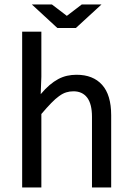

<svg xmlns="http://www.w3.org/2000/svg" viewBox="-20 -830 590 850"><path d="M472.2 0V-319.8C472.2 -379.7 458.8 -424.6 432.1 -454.3C405.4 -484.1 367.7 -499 318.8 -499C304.5 -499 290.7 -497.6 277.3 -494.6C264 -491.7 250.9 -486.8 238 -480C225.2 -473.1 212.3 -464.3 199.5 -453.4C186.6 -442.5 173.5 -429 160.2 -413.1L163.1 -490.2V-689.9H78.1V0H163.1V-325.2C179.7 -344.7 194.3 -361 207 -374C219.7 -387 231.4 -397.4 242.2 -405C252.9 -412.7 263.3 -418.1 273.2 -421.1C283.1 -424.2 293.8 -425.8 305.2 -425.8C331.5 -425.8 351.8 -416.4 366 -397.7C380.1 -379 387.2 -350.7 387.2 -313V0ZM121.1 -810.1 233.9 -706.1H315.9L429.2 -810.1H341.8L275.9 -759.8L210 -810.1ZM0 -638.2Z"/></svg>

Font: CodeNewRoman Nerd Font Mono
Style: Regular
Weight: 400
Monospace: yes
Designer: Sam Radian
Foundry: Code New Roman
Version: Version 2.00 November 29, 2014;Nerd Fonts 3.2.1